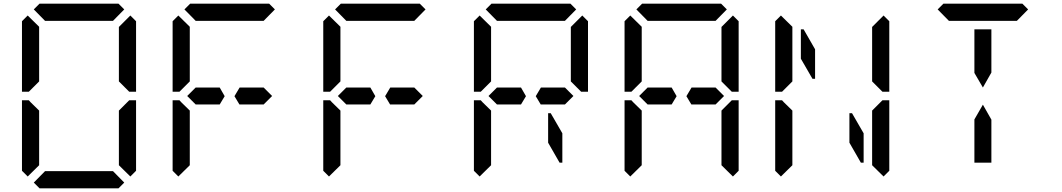

<svg xmlns="http://www.w3.org/2000/svg" viewBox="-20 -1020 5752 1040"><path d="M163 -969 194 -1000H622L653 -969L592 -907H590H454H362H226H224ZM130 -64 99 -95V-477H136L145 -467L192 -421V-218V-139V-125ZM653 -31 622 0H194L163 -31L224 -93H226H362H454H590H592ZM624 -421 680 -477H717V-95L686 -64L624 -125V-139V-218ZM686 -936 717 -905V-523H680L624 -579V-607V-782V-861V-874ZM192 -579 136 -523H99V-905L130 -936L192 -875V-861V-782Z M1040 -454 994 -500 1040 -546H1144H1170L1197 -499L1170 -454H1054ZM979 -969 1010 -1000H1438L1469 -969L1408 -907H1406H1270H1178H1042H1040ZM946 -64 915 -95V-477H952L961 -467L1008 -421V-218V-139V-125ZM1008 -579 952 -523H915V-905L946 -936L1008 -875V-861V-782ZM1408 -546 1454 -500 1408 -454H1394H1317H1277L1250 -499L1278 -546H1304Z M1856 -454 1810 -500 1856 -546H1960H1986L2013 -499L1986 -454H1870ZM1795 -969 1826 -1000H2254L2285 -969L2224 -907H2222H2086H1994H1858H1856ZM1762 -64 1731 -95V-477H1768L1777 -467L1824 -421V-218V-139V-125ZM1824 -579 1768 -523H1731V-905L1762 -936L1824 -875V-861V-782ZM2224 -546 2270 -500 2224 -454H2210H2133H2093L2066 -499L2094 -546H2120Z M2672 -454 2626 -500 2672 -546H2776H2802L2829 -499L2802 -454H2686ZM2611 -969 2642 -1000H3070L3101 -969L3040 -907H3038H2902H2810H2674H2672ZM2949 -407H2963L3026 -298V-139H3011L2949 -247ZM2578 -64 2547 -95V-477H2584L2593 -467L2640 -421V-218V-139V-125ZM3134 -936 3165 -905V-523H3128L3072 -579V-607V-782V-861V-874ZM2640 -579 2584 -523H2547V-905L2578 -936L2640 -875V-861V-782ZM3040 -546 3086 -500 3040 -454H3026H2949H2909L2882 -499L2910 -546H2936Z M3488 -454 3442 -500 3488 -546H3592H3618L3645 -499L3618 -454H3502ZM3427 -969 3458 -1000H3886L3917 -969L3856 -907H3854H3718H3626H3490H3488ZM3394 -64 3363 -95V-477H3400L3409 -467L3456 -421V-218V-139V-125ZM3888 -421 3944 -477H3981V-95L3950 -64L3888 -125V-139V-218ZM3950 -936 3981 -905V-523H3944L3888 -579V-607V-782V-861V-874ZM3456 -579 3400 -523H3363V-905L3394 -936L3456 -875V-861V-782ZM3856 -546 3902 -500 3856 -454H3842H3765H3725L3698 -499L3726 -546H3752Z M4395 -593H4381L4318 -702V-861H4333L4395 -753ZM4581 -407H4595L4658 -298V-139H4643L4581 -247ZM4210 -64 4179 -95V-477H4216L4225 -467L4272 -421V-218V-139V-125ZM4704 -421 4760 -477H4797V-95L4766 -64L4704 -125V-139V-218ZM4766 -936 4797 -905V-523H4760L4704 -579V-607V-782V-861V-874ZM4272 -579 4216 -523H4179V-905L4210 -936L4272 -875V-861V-782Z M5350 -157V-139H5258V-327V-373L5304 -453L5350 -372V-327ZM5059 -969 5090 -1000H5518L5549 -969L5488 -907H5486H5350H5258H5122H5120ZM5258 -861H5350V-673V-627L5304 -546L5258 -625V-673Z"/></svg>

Font: DSEG14 Classic Mini
Style: Regular
Weight: 400
Designer: Keshikan(Twitter:@keshinomi_88pro)
Version: Version 0.46